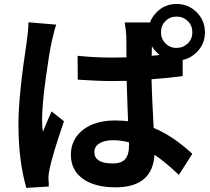

<svg xmlns="http://www.w3.org/2000/svg" viewBox="-20 -876 1040 951"><path d="M954.1 -617.2Q923.8 -586.9 884.8 -579.1V-499Q820.3 -490.2 730.5 -483.4Q732.4 -396.5 741.2 -242.2Q832 -206.1 932.6 -114.3L866.2 -9.8Q793 -78.1 745.1 -109.4Q735.4 51.8 551.8 51.8Q449.2 51.8 390.1 9.3Q331.1 -33.2 331.1 -109.4Q331.1 -185.5 390.6 -232.4Q450.2 -279.3 549.8 -279.3Q587.9 -279.3 614.3 -275.4Q614.3 -280.3 611.3 -357.4Q608.4 -434.6 607.4 -475.6Q594.7 -475.6 571.8 -475.1Q548.8 -474.6 537.1 -474.6Q465.8 -474.6 365.2 -481.4L364.3 -599.6Q449.2 -590.8 537.1 -590.8Q583 -590.8 606.4 -591.8Q606.4 -619.1 606 -655.8Q605.5 -692.4 605.5 -700.2Q605.5 -712.9 597.7 -764.6H722.7Q733.4 -793 755.9 -815.4Q795.9 -856.4 854.5 -856.4Q913.1 -856.4 954.1 -815.4Q995.1 -774.4 995.1 -715.8Q995.1 -657.2 954.1 -617.2ZM854.5 -638.7Q886.7 -638.7 910.2 -661.1Q932.6 -682.6 932.6 -715.8Q932.6 -750 910.2 -771.5Q886.7 -793.9 854.5 -793.9Q821.3 -793.9 799.8 -771.5Q777.3 -750 777.3 -715.8Q777.3 -682.6 799.8 -661.1Q821.3 -638.7 854.5 -638.7ZM619.1 -155.3V-170.9Q578.1 -181.6 540 -181.6Q498 -181.6 472.7 -166Q447.3 -150.4 447.3 -123Q447.3 -66.4 538.1 -66.4Q582 -66.4 600.6 -88.4Q619.1 -110.4 619.1 -155.3ZM121.1 -765.6 258.8 -753.9Q250 -732.4 235.4 -666Q222.7 -607.4 205.6 -480.5Q188.5 -353.5 188.5 -286.1Q188.5 -249 192.4 -222.7Q200.2 -243.2 215.8 -279.3Q231.4 -315.4 235.4 -324.2L296.9 -275.4Q240.2 -110.4 225.6 -39.1Q219.7 -11.7 219.7 5.9Q220.7 11.7 221.2 26.4Q221.7 41 221.7 47.9L110.4 54.7Q71.3 -82 71.3 -259.8Q71.3 -402.3 112.3 -668.9Q120.1 -722.7 121.1 -765.6ZM770.5 -603.5Q762.7 -609.4 755.9 -617.2Q741.2 -630.9 732.4 -646.5Q731.4 -618.2 731.4 -599.6Q750 -601.6 770.5 -603.5Z"/></svg>

Font: Nasu
Style: Bold
Weight: 700
Designer: Ryoko NISHIZUKA (kana &amp; ideographs); Paul D. Hunt (Latin, Greek &amp; Cyrillic); Wenlong ZHANG (bopomofo); Sandoll C
Version: Version 2014.1215